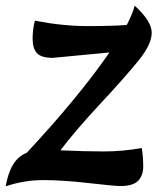

<svg xmlns="http://www.w3.org/2000/svg" viewBox="-40 -644 555 677"><path d="M346 -459 146 -440Q106 -440 90.5 -456.5Q75 -473 75 -507Q75 -541 83 -571Q182 -552 269 -552Q356 -552 407 -556Q427 -594 435 -624Q495 -569 495 -528.5Q495 -488 448.5 -430.5Q402 -373 314.5 -279Q227 -185 173 -114Q259 -110 325.5 -110Q392 -110 460 -122Q465 -90 465 -57.5Q465 -25 447 -6.5Q429 12 384 12Q365 12 272.5 1.5Q180 -9 112.5 -9Q45 -9 -20 13Q-3 -84 54 -105Q236 -300 346 -459Z"/></svg>

Font: MeriendaOneRegular
Style: Regular
Weight: 400
Designer: Eduardo Rodriguez Tunni
Foundry: Eduardo Rodriguez Tunni
Version: Version 1.001